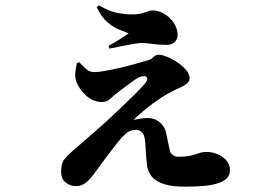

<svg xmlns="http://www.w3.org/2000/svg" viewBox="-20 -648 1040 719"><path d="M672 51Q625 51 594.5 41.5Q564 32 548.5 13.5Q533 -5 530 -33Q527 -59 526 -81Q525 -103 523 -123Q520 -146 510 -154Q500 -162 489 -162Q467 -162 451 -147.5Q435 -133 420 -114Q401 -90 377 -58Q353 -26 335 -1Q318 23 301.5 36Q285 49 265 49Q243 49 226 35.5Q209 22 209 -3Q209 -36 219.5 -49.5Q230 -63 252 -83Q268 -97 291.5 -117Q315 -137 338.5 -158Q362 -179 378 -193Q406 -219 434 -245.5Q462 -272 485 -295Q508 -318 521 -333Q536 -350 529.5 -358.5Q523 -367 502 -359Q496 -357 484.5 -349Q473 -341 459 -330.5Q445 -320 429 -308Q406 -291 393.5 -278.5Q381 -266 362 -266Q328 -266 301.5 -291Q275 -316 266 -342Q260 -359 262 -376.5Q264 -394 268 -412L277 -415Q288 -403 301.5 -390.5Q315 -378 333 -378Q348 -378 373.5 -382.5Q399 -387 429 -394Q459 -401 487.5 -409Q516 -417 536 -423Q548 -427 555.5 -435Q563 -443 575 -443Q586 -443 605 -435.5Q624 -428 643.5 -415Q663 -402 676.5 -386.5Q690 -371 690 -354Q690 -343 678.5 -334Q667 -325 651.5 -318.5Q636 -312 623 -305Q606 -297 580.5 -280Q555 -263 528.5 -242Q502 -221 480 -199Q491 -201 504.5 -203.5Q518 -206 532 -206Q561 -206 580 -188.5Q599 -171 603 -146Q607 -127 611.5 -105Q616 -83 618 -78Q622 -71 629.5 -66Q637 -61 647 -61Q678 -61 695.5 -65.5Q713 -70 725.5 -74.5Q738 -79 753 -79Q786 -79 813.5 -60Q841 -41 841 -11Q841 8 829 20Q817 32 794 39Q771 46 740.5 48.5Q710 51 672 51ZM386 -476Q410 -489 428.5 -501Q447 -513 462 -523Q447 -529 425.5 -537.5Q404 -546 382 -565Q360 -584 342 -621L350 -628Q388 -606 418 -600Q448 -594 473 -594Q504 -594 522.5 -601.5Q541 -609 551 -609Q574 -609 595.5 -596Q617 -583 631 -562Q645 -541 645 -516Q645 -502 634.5 -491Q624 -480 603 -480Q576 -480 554.5 -483Q533 -486 519 -487Q506 -488 482.5 -484Q459 -480 434 -475Q409 -470 390 -466Z"/></svg>

Font: Noto Serif JP ExtraLight Black
Style: Regular
Weight: 900
Version: Version 2.003-H1;hotconv 1.1.1;makeotfexe 2.6.0